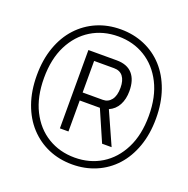

<svg xmlns="http://www.w3.org/2000/svg" viewBox="-127 -817 927 949"><g transform="rotate(20 336.5 -343.0)"><path d="M351 12Q283 12 226 -12.5Q169 -37 126.5 -83Q84 -129 60.5 -195Q37 -261 37 -343Q37 -425 60.5 -491Q84 -557 126.5 -603Q169 -649 226 -673.5Q283 -698 351 -698Q418 -698 475.5 -673.5Q533 -649 575 -603Q617 -557 640.5 -491Q664 -425 664 -343Q664 -261 640.5 -195Q617 -129 575 -83Q533 -37 475.5 -12.5Q418 12 351 12ZM351 -24Q430 -24 492 -62Q554 -100 590 -171.5Q626 -243 626 -343Q626 -443 590 -514Q554 -585 492 -623Q430 -661 351 -661Q271 -661 209 -623Q147 -585 111 -514Q75 -443 75 -343Q75 -243 111 -171.5Q147 -100 209.5 -62Q272 -24 351 -24ZM234 -135V-547H383Q438 -547 466 -515.5Q494 -484 494 -425Q494 -383 477.5 -352Q461 -321 429 -307L506 -135H456L385 -298H279V-135ZM279 -340H385Q413 -340 430 -362Q447 -384 447 -426Q447 -464 431 -485Q415 -506 384 -506H279Z"/></g></svg>

Font: Archivo SemiCondensed ExtraLight
Style: Italic
Weight: 250
Width: 4
Italic angle: -10°
Designer: Hector Gatti
Foundry: Omnibus-Type
Version: Version 2.001